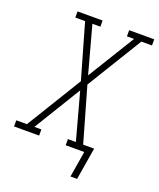

<svg xmlns="http://www.w3.org/2000/svg" viewBox="-195 -832 899 1087"><g transform="rotate(20 254.5 -289.0)"><path d="M363 157 389 0H277V-37H325L248 -320L75 -37H117V0H-34V-37H30L234 -370L140 -698H81V-735H232V-698H184L261 -415L435 -698H392V-735H543V-698H479L275 -365L369 -37H435L403 157Z"/></g></svg>

Font: Iosevka Slab Extralight
Style: Italic
Weight: 200
Italic angle: -9°
Monospace: yes
Designer: Belleve Invis
Foundry: Belleve Invis
Version: Version 11.1.1; ttfautohint (v1.8.3)